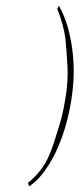

<svg xmlns="http://www.w3.org/2000/svg" viewBox="-20 -566 278 671"><path d="M186 -545.9Q204.6 -512.7 215.6 -475.3Q226.6 -438 232.4 -395Q244.6 -307.6 228 -208.7Q211.4 -109.9 172.4 -28.8Q128.9 55.7 81.5 85.4L78.1 72.8Q103.5 52.7 127 21.5Q148.4 -7.3 166.5 -61.5Q175.8 -90.3 188 -129.9Q198.7 -163.1 208 -218.3Q218.8 -280.3 215.8 -335Q211.9 -398.9 208.5 -431.2Q203.1 -476.1 180.2 -535.2Z"/></svg>

Font: ML-NILA06
Style: Regular
Weight: 400
Designer: CLT@C-DIT
Version: Version ML-NILA06 1.0